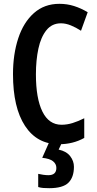

<svg xmlns="http://www.w3.org/2000/svg" viewBox="-20 -838 506 1005"><path d="M299 -716Q252 -716 223 -680Q194 -644 181 -583.5Q168 -523 168 -449Q168 -323 202 -254Q236 -185 302 -185Q331 -185 360 -194Q389 -203 421 -219V-116Q362 -83 288 -83Q174 -83 111 -179Q48 -275 48 -450Q48 -554 75.5 -637.5Q103 -721 157.5 -769.5Q212 -818 291 -818Q331 -818 367.5 -806.5Q404 -795 439 -774L404 -677Q378 -694 351 -705Q324 -716 299 -716ZM367 35Q367 90 338 118.5Q309 147 238 147Q221 147 207 146Q193 145 180 141V72Q192 75 207 77Q222 79 233 79Q275 79 275 41Q275 20 257.5 6Q240 -8 201 -12L237 -93H305L287 -55Q328 -46 347.5 -20.5Q367 5 367 35Z"/></svg>

Font: Noto Sans Kannada UI ExtraCondensed SemiBold
Style: Regular
Weight: 600
Width: 2
Designer: Jelle Bosma - Monotype Design Team
Foundry: Monotype Imaging Inc.
Version: Version 2.005; ttfautohint (v1.8.4.7-5d5b)